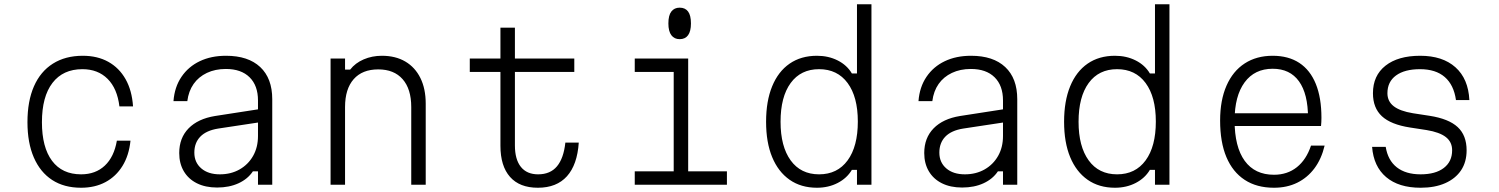

<svg xmlns="http://www.w3.org/2000/svg" viewBox="-20 -868 7040 902"><path d="M361 14Q281 14 225 -22.5Q169 -59 139 -128Q109 -197 109 -294Q109 -393 139.5 -462.5Q170 -532 228.5 -569Q287 -606 369 -606Q438 -606 489 -577.5Q540 -549 570 -496Q600 -443 605 -368H541Q531 -452 485.5 -497.5Q440 -543 367 -543Q276 -543 226.5 -478.5Q177 -414 177 -294Q177 -176 224.5 -112.5Q272 -49 361 -49Q429 -49 472.5 -90Q516 -131 529 -207H593Q586 -138 555.5 -88.5Q525 -39 475.5 -12.5Q426 14 361 14Z M1203 -356V-294L1005 -264Q949 -255 921 -226Q893 -197 893 -151Q893 -105 925.5 -77Q958 -49 1013 -49Q1065 -49 1105.5 -72Q1146 -95 1169 -135.5Q1192 -176 1192 -229V-396Q1192 -466 1152.5 -505Q1113 -544 1041 -544Q991 -544 952 -525.5Q913 -507 889.5 -473.5Q866 -440 860 -393H795Q800 -459 832.5 -507Q865 -555 918.5 -580.5Q972 -606 1042 -606Q1146 -606 1202.5 -553Q1259 -500 1259 -402V0H1192V-63H1168Q1144 -27 1100.5 -7Q1057 13 1000 13Q945 13 905 -7Q865 -27 843.5 -63.5Q822 -100 822 -149Q822 -220 866 -265Q910 -310 990 -323Z M1533 0V-593H1601V-541H1625Q1649 -572 1688.5 -589Q1728 -606 1774 -606Q1838 -606 1884 -579Q1930 -552 1955 -501.5Q1980 -451 1980 -381V0H1912V-365Q1912 -450 1871.5 -496Q1831 -542 1757 -542Q1682 -542 1641.5 -496Q1601 -450 1601 -365V0Z M2399 -738V-593H2678V-530H2399V-185Q2399 -119 2427 -84Q2455 -49 2508 -49Q2565 -49 2596.5 -86.5Q2628 -124 2636 -198H2699Q2692 -94 2643.5 -40Q2595 14 2507 14Q2421 14 2376 -37Q2331 -88 2331 -183V-530H2187V-593H2331V-738Z M2962 -593H3213V-63H3395V0H2962V-63H3145V-530H2962ZM3173 -684Q3148 -684 3134 -702.5Q3120 -721 3120 -758Q3120 -796 3134 -814Q3148 -832 3173 -832Q3199 -832 3212.5 -814Q3226 -796 3226 -758Q3226 -721 3212.5 -702.5Q3199 -684 3173 -684Z M3818 14Q3743 14 3689.5 -23.5Q3636 -61 3607.5 -130Q3579 -199 3579 -296Q3579 -393 3607.5 -462.5Q3636 -532 3689.5 -569Q3743 -606 3818 -606Q3872 -606 3915.5 -584Q3959 -562 3982 -523H4006V-848H4074V0H4006V-70H3982Q3959 -31 3915.5 -8.5Q3872 14 3818 14ZM3828 -49Q3914 -49 3962 -114.5Q4010 -180 4010 -297Q4010 -413 3962 -478Q3914 -543 3828 -543Q3742 -543 3694.5 -478Q3647 -413 3647 -296Q3647 -180 3694.5 -114.5Q3742 -49 3828 -49Z M4703 -356V-294L4505 -264Q4449 -255 4421 -226Q4393 -197 4393 -151Q4393 -105 4425.5 -77Q4458 -49 4513 -49Q4565 -49 4605.5 -72Q4646 -95 4669 -135.5Q4692 -176 4692 -229V-396Q4692 -466 4652.5 -505Q4613 -544 4541 -544Q4491 -544 4452 -525.5Q4413 -507 4389.5 -473.5Q4366 -440 4360 -393H4295Q4300 -459 4332.5 -507Q4365 -555 4418.5 -580.5Q4472 -606 4542 -606Q4646 -606 4702.5 -553Q4759 -500 4759 -402V0H4692V-63H4668Q4644 -27 4600.5 -7Q4557 13 4500 13Q4445 13 4405 -7Q4365 -27 4343.5 -63.5Q4322 -100 4322 -149Q4322 -220 4366 -265Q4410 -310 4490 -323Z M5218 14Q5143 14 5089.5 -23.5Q5036 -61 5007.5 -130Q4979 -199 4979 -296Q4979 -393 5007.5 -462.5Q5036 -532 5089.5 -569Q5143 -606 5218 -606Q5272 -606 5315.5 -584Q5359 -562 5382 -523H5406V-848H5474V0H5406V-70H5382Q5359 -31 5315.5 -8.5Q5272 14 5218 14ZM5228 -49Q5314 -49 5362 -114.5Q5410 -180 5410 -297Q5410 -413 5362 -478Q5314 -543 5228 -543Q5142 -543 5094.5 -478Q5047 -413 5047 -296Q5047 -180 5094.5 -114.5Q5142 -49 5228 -49Z M5761 -336H6148L6125 -314Q6125 -427 6082.5 -486Q6040 -545 5959 -545Q5874 -545 5827 -481Q5780 -417 5780 -302Q5780 -178 5827.5 -112.5Q5875 -47 5965 -47Q6028 -47 6072.5 -82.5Q6117 -118 6139 -184H6203Q6188 -121 6155 -77Q6122 -33 6074 -9.5Q6026 14 5965 14Q5884 14 5827.5 -23Q5771 -60 5741.5 -130Q5712 -200 5712 -302Q5712 -397 5742 -465.5Q5772 -534 5827.5 -570Q5883 -606 5959 -606Q6033 -606 6084 -572.5Q6135 -539 6161.5 -474Q6188 -409 6188 -315Q6188 -305 6187.5 -295Q6187 -285 6186 -276H5761Z M6490 -178Q6500 -115 6542 -82Q6584 -49 6654 -49Q6724 -49 6763 -79Q6802 -109 6802 -162Q6802 -201 6772.5 -224Q6743 -247 6682 -257L6604 -269Q6514 -283 6472 -322Q6430 -361 6430 -430Q6430 -513 6489 -559.5Q6548 -606 6652 -606Q6757 -606 6817.5 -552Q6878 -498 6883 -398H6820Q6810 -469 6767.5 -506Q6725 -543 6651 -543Q6579 -543 6538.5 -513.5Q6498 -484 6498 -430Q6498 -392 6527.5 -369Q6557 -346 6618 -336L6696 -324Q6786 -310 6828 -271Q6870 -232 6870 -162Q6870 -107 6844 -68Q6818 -29 6769.5 -7.5Q6721 14 6654 14Q6551 14 6492 -36Q6433 -86 6426 -178Z"/></svg>

Font: Martian Mono SemiExpanded ExtraLight
Style: Regular
Weight: 250
Monospace: yes
Version: Version 0.930